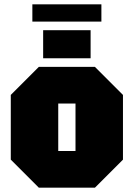

<svg xmlns="http://www.w3.org/2000/svg" viewBox="-20 -870 620 890"><path d="M30 -130V-430L160 -560H420L550 -430V-130L420 0H160ZM250 -170H330V-390H250ZM180 -600V-730H400V-600ZM130 -770V-850H450V-770Z"/></svg>

Font: Tektur SemiCondensed Black
Style: Regular
Weight: 900
Width: 4
Designer: Adam Jagosz
Foundry: Adam Jagosz
Version: Version 1.005;gftools[0.9.30]